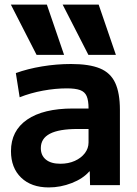

<svg xmlns="http://www.w3.org/2000/svg" viewBox="-20 -810 600 840"><path d="M140 -570 27.4 -790H185L260.3 -570ZM366.7 -570 254 -790H411.6L487 -570ZM193.3 10Q117 10 72.5 -32.8Q28 -75.7 28 -148.7Q28 -238 98.7 -286.7Q169.3 -335.3 299.4 -335.3H367.4Q367.4 -370.4 359.2 -389.4Q351 -408.4 330.4 -415.9Q309.7 -423.4 272.7 -423.4Q222.3 -423.4 168 -413.4Q113.7 -403.4 66 -384.4L49.3 -490.3Q100.7 -509 164 -519.5Q227.3 -530 291 -530Q370.3 -530 417 -510.8Q463.6 -491.7 484.1 -447.3Q504.6 -403 504.6 -328.7V0H374L372.7 -60H370.7Q343 -28.3 294 -9.2Q245 10 193.3 10ZM244 -93.6Q279.3 -93.6 307.2 -106.1Q335 -118.6 351.2 -139.8Q367.4 -161 367.4 -187V-245.7H319.3Q238.3 -245.7 198.5 -225Q158.6 -204.3 158.6 -162Q158.6 -130 180.8 -111.8Q203 -93.6 244 -93.6Z"/></svg>

Font: M PLUS 1 Thin
Style: Regular
Weight: 100
Designer: Coji Morishita
Foundry: UNDERFOREST DESIGN
Version: Version 1.001